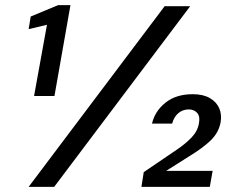

<svg xmlns="http://www.w3.org/2000/svg" viewBox="-20 -724 916 744"><path d="M112 -352 162 -628 91 -611 99 -660 205 -704H253L191 -352ZM91 0 618 -700H717L190 0ZM528 0 537 -57 668 -146Q699 -167 722.5 -191.5Q746 -216 751 -247Q756 -273 744 -286.5Q732 -300 712 -300Q688 -300 671 -285.5Q654 -271 647 -245H569Q580 -293 621 -326Q662 -359 727 -359Q767 -359 793 -344Q819 -329 829.5 -304.5Q840 -280 835 -251Q828 -211 797.5 -181Q767 -151 711 -117L624 -62H804L793 0Z"/></svg>

Font: DM Sans 24pt Medium
Style: Italic
Weight: 500
Italic angle: -10°
Designer: Colophon Foundry, Jonny Pinhorn
Foundry: Colophon Foundry
Version: Version 4.004;gftools[0.9.30]